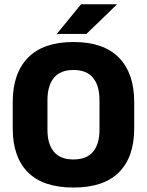

<svg xmlns="http://www.w3.org/2000/svg" viewBox="-20 -846 675 882"><path d="M317.5 15.5Q178 15.5 108.2 -54.5Q38.5 -124.5 38.5 -256V-377.5Q38.5 -509.5 108.8 -581.2Q179 -653 317.5 -653Q456 -653 526.2 -581.2Q596.5 -509.5 596.5 -377.5V-256Q596.5 -124.5 526.5 -54.5Q456.5 15.5 317.5 15.5ZM317.5 -113.5Q378 -113.5 407.5 -149Q437 -184.5 437 -248.5V-385.5Q437 -452.5 407.5 -488.5Q378 -524.5 317.5 -524.5Q257 -524.5 227.5 -488.5Q198 -452.5 198 -385.5V-248.5Q198 -184.5 227.5 -149Q257 -113.5 317.5 -113.5ZM352.5 -826.5H516.5V-825L377 -690H242V-691.5Z"/></svg>

Font: Anek Gujarati Medium
Style: Bold
Weight: 700
Version: Version 1.003